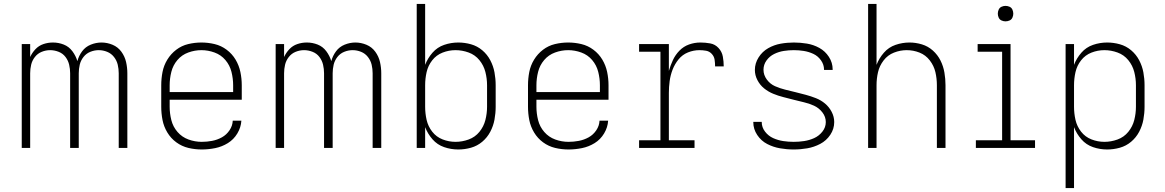

<svg xmlns="http://www.w3.org/2000/svg" viewBox="-20 -755 5944 980"><path d="M91 0H134V-381Q134 -403 139 -424.5Q144 -446 158 -464Q172 -482 193 -490.5Q214 -499 236 -499Q258 -499 279.5 -490.5Q301 -482 314.5 -464Q328 -446 333 -424.5Q338 -403 338 -381V0H382V-381Q382 -403 387 -424.5Q392 -446 406 -464Q420 -482 441 -490.5Q462 -499 484 -499Q506 -499 527 -490.5Q548 -482 562 -464Q576 -446 581 -424.5Q586 -403 586 -381V0H630V-381Q630 -410 623.5 -438.5Q617 -467 599.5 -491Q582 -515 554.5 -526.5Q527 -538 498 -538Q470 -538 443 -527Q416 -516 399 -493Q382 -470 375 -443Q367 -470 349.5 -493.5Q332 -517 305.5 -527.5Q279 -538 250 -538Q225 -538 201.5 -530Q178 -522 161 -504Q144 -486 134 -464V-530H91Z M1010 8Q1044 8 1078.5 1Q1113 -6 1143 -24.5Q1173 -43 1191.5 -74Q1210 -105 1212 -139H1168Q1167 -113 1151.5 -90Q1136 -67 1112.5 -54Q1089 -41 1062.5 -36Q1036 -31 1010 -31Q975 -31 942 -43Q909 -55 886 -81.5Q863 -108 854.5 -142Q846 -176 846 -210V-246H1214V-320Q1214 -354 1207 -387.5Q1200 -421 1182.5 -450.5Q1165 -480 1137 -501Q1109 -522 1075.5 -530Q1042 -538 1008 -538Q974 -538 940.5 -530Q907 -522 879.5 -501Q852 -480 834 -450.5Q816 -421 809.5 -387.5Q803 -354 803 -320V-210Q803 -176 809.5 -142.5Q816 -109 834 -79Q852 -49 880 -28.5Q908 -8 941.5 0Q975 8 1010 8ZM846 -285V-320Q846 -354 854.5 -388Q863 -422 885.5 -448.5Q908 -475 941 -487Q974 -499 1008 -499Q1042 -499 1075 -487Q1108 -475 1130.5 -448.5Q1153 -422 1161.5 -388Q1170 -354 1170 -320V-285Z M1387 0H1430V-381Q1430 -403 1435 -424.5Q1440 -446 1454 -464Q1468 -482 1489 -490.5Q1510 -499 1532 -499Q1554 -499 1575.5 -490.5Q1597 -482 1610.5 -464Q1624 -446 1629 -424.5Q1634 -403 1634 -381V0H1678V-381Q1678 -403 1683 -424.5Q1688 -446 1702 -464Q1716 -482 1737 -490.5Q1758 -499 1780 -499Q1802 -499 1823 -490.5Q1844 -482 1858 -464Q1872 -446 1877 -424.5Q1882 -403 1882 -381V0H1926V-381Q1926 -410 1919.5 -438.5Q1913 -467 1895.5 -491Q1878 -515 1850.5 -526.5Q1823 -538 1794 -538Q1766 -538 1739 -527Q1712 -516 1695 -493Q1678 -470 1671 -443Q1663 -470 1645.5 -493.5Q1628 -517 1601.5 -527.5Q1575 -538 1546 -538Q1521 -538 1497.5 -530Q1474 -522 1457 -504Q1440 -486 1430 -464V-530H1387Z M2319 8Q2352 8 2384 -1Q2416 -10 2441.5 -31.5Q2467 -53 2482.5 -82.5Q2498 -112 2504 -144.5Q2510 -177 2510 -210V-320Q2510 -353 2504 -385.5Q2498 -418 2482.5 -447.5Q2467 -477 2441.5 -498.5Q2416 -520 2384 -529Q2352 -538 2319 -538Q2282 -538 2247 -526Q2212 -514 2187.5 -486Q2163 -458 2150 -424V-735H2107V0H2150V-106Q2163 -72 2187.5 -44Q2212 -16 2247 -4Q2282 8 2319 8ZM2305 -31Q2271 -31 2239 -43.5Q2207 -56 2186 -83Q2165 -110 2157.5 -143Q2150 -176 2150 -210V-320Q2150 -354 2157.5 -387Q2165 -420 2186 -447Q2207 -474 2239 -486.5Q2271 -499 2305 -499Q2339 -499 2372 -487Q2405 -475 2427 -448Q2449 -421 2457.5 -387.5Q2466 -354 2466 -320V-210Q2466 -176 2457.5 -142.5Q2449 -109 2427 -82Q2405 -55 2372 -43Q2339 -31 2305 -31Z M2882 8Q2916 8 2950.5 1Q2985 -6 3015 -24.5Q3045 -43 3063.5 -74Q3082 -105 3084 -139H3040Q3039 -113 3023.5 -90Q3008 -67 2984.5 -54Q2961 -41 2934.5 -36Q2908 -31 2882 -31Q2847 -31 2814 -43Q2781 -55 2758 -81.5Q2735 -108 2726.5 -142Q2718 -176 2718 -210V-246H3086V-320Q3086 -354 3079 -387.5Q3072 -421 3054.5 -450.5Q3037 -480 3009 -501Q2981 -522 2947.5 -530Q2914 -538 2880 -538Q2846 -538 2812.5 -530Q2779 -522 2751.5 -501Q2724 -480 2706 -450.5Q2688 -421 2681.5 -387.5Q2675 -354 2675 -320V-210Q2675 -176 2681.5 -142.5Q2688 -109 2706 -79Q2724 -49 2752 -28.5Q2780 -8 2813.5 0Q2847 8 2882 8ZM2718 -285V-320Q2718 -354 2726.5 -388Q2735 -422 2757.5 -448.5Q2780 -475 2813 -487Q2846 -499 2880 -499Q2914 -499 2947 -487Q2980 -475 3002.5 -448.5Q3025 -422 3033.5 -388Q3042 -354 3042 -320V-285Z M3242 0H3525V-39H3394V-281Q3394 -311 3398 -341Q3402 -371 3413 -399.5Q3424 -428 3443.5 -452Q3463 -476 3491.5 -487.5Q3520 -499 3550 -499Q3567 -499 3584 -496Q3601 -493 3613 -480Q3625 -467 3627.5 -450Q3630 -433 3630 -416H3674Q3674 -441 3669.5 -466Q3665 -491 3647.5 -510Q3630 -529 3605 -533.5Q3580 -538 3555 -538Q3525 -538 3497 -528Q3469 -518 3448 -496.5Q3427 -475 3414.5 -448Q3402 -421 3394 -393V-530H3242V-491H3351V-39H3242Z M4031 8Q4066 8 4100.5 2Q4135 -4 4166.5 -20.5Q4198 -37 4218 -67Q4238 -97 4238 -132Q4238 -159 4225 -184Q4212 -209 4191 -226.5Q4170 -244 4144.5 -254Q4119 -264 4093 -271Q4067 -278 4040.5 -284.5Q4014 -291 3987.5 -297.5Q3961 -304 3936 -315Q3911 -326 3894 -349Q3877 -372 3877 -399Q3877 -425 3892.5 -446.5Q3908 -468 3931.5 -479.5Q3955 -491 3980.5 -495Q4006 -499 4032 -499Q4057 -499 4082.5 -495Q4108 -491 4131.5 -480Q4155 -469 4170.5 -447Q4186 -425 4186 -400V-398H4230V-401Q4230 -435 4211 -464.5Q4192 -494 4162 -510.5Q4132 -527 4098.5 -532.5Q4065 -538 4032 -538Q3998 -538 3964.5 -532Q3931 -526 3901 -509Q3871 -492 3852 -462Q3833 -432 3833 -398Q3833 -371 3846 -346Q3859 -321 3880 -304Q3901 -287 3926.5 -276.5Q3952 -266 3978 -259.5Q4004 -253 4030.5 -246Q4057 -239 4083.5 -233Q4110 -227 4135 -215.5Q4160 -204 4177.5 -181.5Q4195 -159 4195 -132Q4195 -105 4177.5 -83Q4160 -61 4135.5 -50Q4111 -39 4084.5 -35Q4058 -31 4031 -31Q4004 -31 3977.5 -35Q3951 -39 3926.5 -50Q3902 -61 3885 -83Q3868 -105 3868 -132V-133H3825V-131Q3825 -96 3845 -66Q3865 -36 3896 -20Q3927 -4 3961.5 2Q3996 8 4031 8Z M4411 0H4454V-320Q4454 -354 4461.5 -386.5Q4469 -419 4490 -446.5Q4511 -474 4543 -486.5Q4575 -499 4608 -499Q4642 -499 4673.5 -486.5Q4705 -474 4726 -446.5Q4747 -419 4754.5 -386.5Q4762 -354 4762 -320V0H4806V-320Q4806 -352 4800.5 -384.5Q4795 -417 4780.5 -446Q4766 -475 4741.5 -497Q4717 -519 4685.5 -528.5Q4654 -538 4622 -538Q4586 -538 4551 -526Q4516 -514 4491.5 -486Q4467 -458 4454 -424V-735H4411Z M4961 0H5263V-39H5138V-530H4970V-491H5095V-39H4961ZM5112 -646Q5123 -646 5133 -650.5Q5143 -655 5147.5 -665Q5152 -675 5152 -685Q5152 -696 5147.5 -706Q5143 -716 5133 -720.5Q5123 -725 5112 -725Q5102 -725 5092 -720.5Q5082 -716 5077.5 -706Q5073 -696 5073 -685Q5073 -675 5077.5 -665Q5082 -655 5092 -650.5Q5102 -646 5112 -646Z M5419 205H5462V-106Q5475 -72 5499.5 -44Q5524 -16 5559 -4Q5594 8 5631 8Q5664 8 5696 -1Q5728 -10 5753.5 -31.5Q5779 -53 5794.5 -82.5Q5810 -112 5816 -144.5Q5822 -177 5822 -210V-320Q5822 -353 5816 -385.5Q5810 -418 5794.5 -447.5Q5779 -477 5753.5 -498.5Q5728 -520 5696 -529Q5664 -538 5631 -538Q5594 -538 5559 -526Q5524 -514 5499.5 -486Q5475 -458 5462 -424V-530H5419ZM5617 -31Q5583 -31 5551 -43.5Q5519 -56 5498 -83Q5477 -110 5469.5 -143Q5462 -176 5462 -210V-320Q5462 -354 5469.5 -387Q5477 -420 5498 -447Q5519 -474 5551 -486.5Q5583 -499 5617 -499Q5651 -499 5684 -487Q5717 -475 5739 -448Q5761 -421 5769.5 -387.5Q5778 -354 5778 -320V-210Q5778 -176 5769.5 -142.5Q5761 -109 5739 -82Q5717 -55 5684 -43Q5651 -31 5617 -31Z"/></svg>

Font: Iosevka Sparkle Extralight
Style: Regular
Weight: 200
Designer: Belleve Invis
Foundry: Belleve Invis
Version: Version 4.5.0; ttfautohint (v1.8.3)